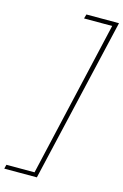

<svg xmlns="http://www.w3.org/2000/svg" viewBox="-226 -851 695 1081"><g transform="rotate(15 121.0 -311.0)"><path d="M-79 144H85L294 -765H130L137 -790H327L105 168H-85Z"/></g></svg>

Font: Prodigy Sans ExtraLight
Style: Italic
Weight: 200
Italic angle: -13°
Designer: Wei Huang
Foundry: Wei Huang
Version: Version 1.003; ttfautohint (v1.8.3)